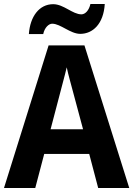

<svg xmlns="http://www.w3.org/2000/svg" viewBox="-20 -944 669 964"><path d="M125 -773H197C204 -806 225 -825 242 -825C284 -825 333 -774 383 -774C445 -774 500 -823 506 -924H434C427 -892 408 -872 389 -872C344 -872 300 -923 247 -923C177 -923 131 -861 125 -773ZM473 0H629L404 -716H224L0 0H157L202 -171H428ZM349 -474 397 -295H234L281 -474C287 -499 307 -570 315 -606C323 -567 339 -513 349 -474Z"/></svg>

Font: Noto Sans Malayalam SemiCondensed
Style: Bold
Weight: 700
Width: 4
Designer: Jelle Bosma - Monotype Design Team
Foundry: Monotype Imaging Inc.
Version: Version 2.104